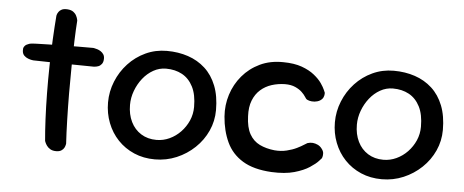

<svg xmlns="http://www.w3.org/2000/svg" viewBox="-47 -759 2119 876"><g transform="rotate(5 1013.0 -320.5)"><path d="M234 -0.2Q217.5 -0.2 207 -6.5Q196.4 -12.8 190.5 -21.3Q184.6 -29.8 182.2 -36.1Q179.8 -42.4 179.8 -42.4Q175.8 -85.4 173.1 -141.4Q170.4 -197.5 169.6 -260Q168.8 -322.5 170.1 -385.7Q171.4 -448.9 174.4 -507.9Q177.4 -567 181.4 -616Q181.4 -616 182.8 -621.3Q184.2 -626.6 189.1 -633.8Q193.9 -641 203.6 -645.8Q213.2 -650.5 229.3 -649.4Q246.5 -648.2 256.2 -641Q266 -633.8 270.5 -624.7Q275.1 -615.7 276.6 -608.9Q278.1 -602.1 278.1 -602.1Q275.2 -562.9 273.4 -508.9Q271.6 -454.9 270.6 -393.6Q269.6 -332.2 269.9 -269.1Q270.2 -205.9 271.9 -146.6Q273.5 -87.4 276.5 -38.4Q276.5 -38.4 275.4 -32.7Q274.3 -26.9 270.5 -19.3Q266.6 -11.7 257.8 -6Q249 -0.2 234 -0.2ZM370.5 -399.2Q291.5 -399.6 220.9 -401.2Q150.2 -402.8 94.6 -403.8Q94.6 -403.8 87.4 -404.8Q80.1 -405.9 69.9 -409.8Q59.6 -413.6 51.8 -421.4Q44 -429.2 42.9 -442.6Q41.8 -454.5 46.1 -461.6Q50.4 -468.8 57 -472.2Q63.6 -475.6 68.5 -477.1Q73.4 -478.5 73.4 -478.5Q81.4 -480.1 103.2 -480.8Q125.1 -481.5 155.9 -482.2Q186.8 -482.9 222.4 -483.4Q258.1 -483.9 294.1 -484.1Q330.1 -484.2 362.1 -484.2Q362.1 -484.2 367.5 -483.2Q372.9 -482.2 380.8 -479.8Q388.6 -477.4 396.6 -472.2Q404.6 -467.1 409.8 -458.9Q415 -450.8 414.6 -438.2Q414.2 -423.2 407.4 -414.7Q400.5 -406.1 392 -403.2Q383.6 -400.2 377.1 -399.8Q370.5 -399.2 370.5 -399.2Z M685.9 -2.1Q633.5 -2.1 590.2 -20.8Q547 -39.5 515.8 -72.4Q484.6 -105.2 467.6 -149.1Q450.5 -192.9 450.5 -242.6Q450.5 -292.6 469.4 -339.1Q488.2 -385.6 521.9 -421.8Q555.5 -458 600.6 -479Q645.6 -500 698 -500Q750.4 -500 795.1 -485Q839.9 -470 873.6 -439.3Q907.2 -408.6 925.8 -361.5Q944.4 -314.3 944.4 -250.2Q944.4 -200 924 -155.1Q903.6 -110.2 867.5 -75.9Q831.4 -41.5 784.8 -21.8Q738.2 -2.1 685.9 -2.1ZM685.3 -91.2Q716.6 -91.2 745.1 -104.5Q773.6 -117.8 795.6 -140.8Q817.6 -163.8 830.6 -193.3Q843.5 -222.9 843.5 -256.2Q843.5 -312.2 825.1 -348.3Q806.6 -384.4 774.8 -401.7Q743 -419 701.3 -419Q670.4 -419 643.1 -403.6Q615.8 -388.2 595.4 -362.4Q575 -336.5 563.2 -304.8Q551.4 -273.1 551.4 -240.3Q551.4 -196.6 567.9 -162.8Q584.4 -129.1 614.6 -110.2Q644.9 -91.2 685.3 -91.2Z M1220.5 9Q1138.5 4.4 1088.5 -26.1Q1038.5 -56.6 1014.5 -108.1Q990.5 -159.6 985.5 -224.6Q981.5 -276.6 997 -325.3Q1012.5 -374 1045 -412.5Q1077.5 -451 1124.5 -473.5Q1171.5 -496 1231.5 -495Q1281.8 -494.6 1316.6 -482.1Q1351.4 -469.5 1374.1 -451.2Q1396.9 -433 1409.4 -414.8Q1421.9 -396.5 1426.9 -384.4Q1431.9 -372.4 1431.9 -372.4Q1431.9 -372.4 1431.8 -366.4Q1431.8 -360.4 1428.2 -351.6Q1424.6 -342.8 1413.1 -335.6Q1402.2 -329.4 1388.9 -328.2Q1375.5 -327.1 1364.5 -330.1Q1353.5 -333.1 1349.4 -338Q1348.6 -338 1343.2 -346.9Q1337.8 -355.8 1326.2 -367Q1314.8 -378.2 1295.2 -387.1Q1275.8 -395.9 1247.5 -395.8Q1215.6 -395.2 1186.9 -386Q1158.2 -376.8 1136.3 -357.4Q1114.4 -338.1 1102.4 -307.9Q1090.4 -277.6 1092.5 -235.5Q1094.2 -184.5 1111.2 -154.1Q1128.2 -123.8 1157.8 -109.4Q1187.2 -95.1 1226.1 -91Q1255.9 -88.5 1281.8 -94.8Q1307.6 -101 1327.6 -110.8Q1347.5 -120.6 1359.3 -128.5Q1371.1 -136.4 1373 -136.8Q1385.8 -140.9 1397.6 -139.8Q1409.5 -138.6 1420.4 -133.4Q1431.4 -128.2 1439.1 -118Q1448 -106.9 1448.5 -96.8Q1449 -86.8 1447 -80.4Q1445 -74.1 1445 -74.1Q1445 -74.1 1432.8 -60.5Q1420.6 -46.9 1394.2 -29.6Q1367.9 -12.2 1325.2 -0.1Q1282.5 12 1220.5 9Z M1724.9 -2.1Q1672.5 -2.1 1629.2 -20.8Q1586 -39.5 1554.8 -72.4Q1523.6 -105.2 1506.6 -149.1Q1489.5 -192.9 1489.5 -242.6Q1489.5 -292.6 1508.4 -339.1Q1527.2 -385.6 1560.9 -421.8Q1594.5 -458 1639.6 -479Q1684.6 -500 1737 -500Q1789.4 -500 1834.1 -485Q1878.9 -470 1912.6 -439.3Q1946.2 -408.6 1964.8 -361.5Q1983.4 -314.3 1983.4 -250.2Q1983.4 -200 1963 -155.1Q1942.6 -110.2 1906.5 -75.9Q1870.4 -41.5 1823.8 -21.8Q1777.2 -2.1 1724.9 -2.1ZM1724.3 -91.2Q1755.6 -91.2 1784.1 -104.5Q1812.6 -117.8 1834.6 -140.8Q1856.6 -163.8 1869.6 -193.3Q1882.5 -222.9 1882.5 -256.2Q1882.5 -312.2 1864.1 -348.3Q1845.6 -384.4 1813.8 -401.7Q1782 -419 1740.3 -419Q1709.4 -419 1682.1 -403.6Q1654.8 -388.2 1634.4 -362.4Q1614 -336.5 1602.2 -304.8Q1590.4 -273.1 1590.4 -240.3Q1590.4 -196.6 1606.9 -162.8Q1623.4 -129.1 1653.6 -110.2Q1683.9 -91.2 1724.3 -91.2Z"/></g></svg>

Font: Sour Gummy Black
Style: Regular
Weight: 900
Version: Version 1.000